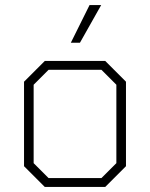

<svg xmlns="http://www.w3.org/2000/svg" viewBox="-20 -739 593 759"><path d="M75 -82V-416L157 -498H396L478 -416V-82L396 0H157ZM381 -35 440 -94V-404L381 -463H172L113 -404V-94L172 -35ZM334 -719H380L296 -570H260Z"/></svg>

Font: Chakra Petch ExtraLight
Style: Regular
Weight: 275
Designer: Katatrad Aksorn Co.,Ltd.
Foundry: Cadson Demak Co.,Ltd.
Version: Version 1.000; ttfautohint (v1.6)